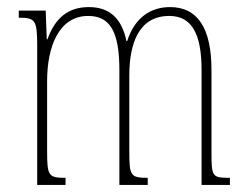

<svg xmlns="http://www.w3.org/2000/svg" viewBox="-20 -522 695 542"><path d="M165 0V-20C116 -20 113 -26 113 -98V-293C113 -390 146 -477 229 -477C291 -477 317 -432 317 -324V0H397V-20C348 -20 345 -26 345 -96V-308C345 -400 372 -477 458 -477C524 -477 549 -422 549 -324V0H629V-20C579 -20 577 -23 577 -91V-324C577 -444 537 -502 460 -502C405 -502 360 -472 339 -406H337C324 -469 290 -502 231 -502C174 -502 136 -473 114 -411H112L109 -492H33V-472C80 -472 85 -465 85 -392V0Z"/></svg>

Font: Noto Serif Armenian ExtraCondensed Thin
Style: Regular
Weight: 100
Width: 2
Designer: Monotype Design Team
Foundry: Monotype Imaging Inc.
Version: Version 2.008